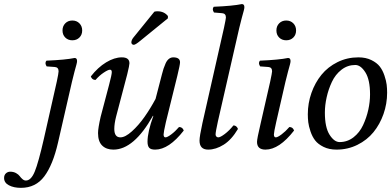

<svg xmlns="http://www.w3.org/2000/svg" viewBox="-98 -718 1903 934"><path d="M252 -319.8 184.1 -23.9Q159.2 84.5 117.4 140.1Q75.7 195.8 3.9 195.8Q-31.2 195.8 -54.7 183.3Q-78.1 170.9 -78.1 147.9Q-78.1 133.3 -69.1 125.2Q-60.1 117.2 -48.8 117.2Q-32.2 117.2 -20 124Q-7.8 130.9 -2.2 138.7Q3.4 146.5 11.2 153.3Q19 160.2 27.8 160.2Q53.2 160.2 71 116.7Q88.9 73.2 115.2 -42L178.2 -320.8Q187 -362.3 187 -371.1Q187 -390.6 168.9 -392.1L128.9 -395Q118.2 -411.6 127.9 -422.9Q221.2 -426.8 265.1 -436Q276.9 -436 276.9 -420.9Q276.9 -415 273.9 -404.1Q271 -393.1 264.4 -369.4Q257.8 -345.7 252 -319.8ZM219.5 -535.4Q206.1 -548.8 206.1 -569.8Q206.1 -590.8 219.5 -604.5Q232.9 -618.2 253.9 -618.2Q274.9 -618.2 288.3 -604.5Q301.8 -590.8 301.8 -569.8Q301.8 -548.8 288.3 -535.4Q274.9 -522 253.9 -522Q232.9 -522 219.5 -535.4Z M647.9 -153.8 646 -154.8Q553.7 9.8 453.6 9.8Q419.4 9.8 399.2 -9.8Q378.9 -29.3 378.9 -70.8Q378.9 -93.8 391.6 -149.9L432.6 -305.2Q445.8 -355 445.8 -367.2Q445.8 -378.9 437 -378.9Q427.7 -378.9 406.2 -364.5Q384.8 -350.1 366.7 -329.1Q349.6 -329.1 343.8 -346.2Q377.9 -390.1 418.2 -414.6Q458.5 -439 494.6 -439Q531.7 -439 531.7 -410.2Q531.7 -400.9 521 -356.9L466.8 -150.9Q458 -116.2 458 -90.8Q458 -49.8 487.8 -49.8Q511.2 -49.8 543.7 -79.1Q576.2 -108.4 605 -149.4Q633.8 -190.4 658.7 -236.8L689.9 -356.9Q693.8 -372.6 697.5 -383.8Q701.2 -395 707.5 -409.4Q713.9 -423.8 723.4 -431.4Q732.9 -439 744.6 -439Q777.8 -439 777.8 -415Q777.8 -403.3 764.6 -349.1L709 -124Q697.8 -74.2 697.8 -64Q697.8 -49.8 707 -49.8Q715.8 -49.8 735.1 -64.2Q754.4 -78.6 772.9 -100.1Q790 -100.1 795.9 -83Q723.6 9.8 656.7 9.8Q635.3 9.8 627.4 0.5Q619.6 -8.8 619.6 -28.8Q619.6 -75.7 647.9 -153.8ZM652.8 -661.1Q658.7 -663.1 668 -663.1Q700.2 -663.1 718.8 -640.1V-628.9L585 -520Q561 -500 552.7 -500Q547.9 -500 544.4 -503.4Q541 -506.8 541 -511.2Q541 -522.9 550.8 -535.2Z M1065.9 -582 961.9 -127Q950.7 -75.7 950.7 -64Q950.7 -58.1 954.3 -54Q958 -49.8 963.9 -49.8Q973.6 -49.8 995.1 -65.9Q1016.6 -82 1037.6 -107.9Q1052.7 -107.9 1059.6 -90.8Q1028.3 -38.1 990.2 -14.2Q952.1 9.8 914.6 9.8Q872.6 9.8 872.6 -34.2Q872.6 -54.2 886.7 -119.1L991.7 -583Q1001 -627 1001 -632.8Q1001 -652.3 982.9 -653.8L942.9 -657.2Q932.1 -673.8 941.9 -685.1Q1034.7 -689 1078.6 -698.2Q1090.8 -698.2 1090.8 -683.1Q1090.8 -677.2 1087.9 -666.3Q1085 -655.3 1078.4 -631.6Q1071.8 -607.9 1065.9 -582Z M1290.5 -319.8 1245.6 -124Q1234.4 -74.2 1234.4 -64Q1234.4 -49.8 1243.7 -49.8Q1252.4 -49.8 1271.7 -64.2Q1291 -78.6 1309.6 -100.1Q1326.7 -100.1 1332.5 -83Q1260.3 9.8 1193.4 9.8Q1152.3 9.8 1152.3 -27.8Q1152.3 -43 1169.4 -115.2L1216.3 -320.8Q1225.6 -364.7 1225.6 -371.1Q1225.6 -390.6 1207.5 -392.1L1167.5 -395Q1156.7 -411.6 1166.5 -422.9Q1259.3 -426.8 1303.2 -436Q1315.4 -436 1315.4 -420.9Q1315.4 -415 1312.5 -404.1Q1309.6 -393.1 1303 -369.4Q1296.4 -345.7 1290.5 -319.8ZM1260 -535.4Q1246.6 -548.8 1246.6 -569.8Q1246.6 -590.8 1260 -604.5Q1273.4 -618.2 1294.4 -618.2Q1315.4 -618.2 1328.9 -604.5Q1342.3 -590.8 1342.3 -569.8Q1342.3 -548.8 1328.9 -535.4Q1315.4 -522 1294.4 -522Q1273.4 -522 1260 -535.4Z M1630.4 -401.9Q1592.8 -401.9 1563 -378.7Q1533.2 -355.5 1516.4 -319.3Q1499.5 -283.2 1491 -244.6Q1482.4 -206.1 1482.4 -169.9Q1482.4 -98.6 1505.1 -62.7Q1527.8 -26.9 1554.2 -26.9Q1591.8 -26.9 1621.6 -50Q1651.4 -73.2 1668.2 -109.4Q1685.1 -145.5 1693.6 -184.1Q1702.1 -222.7 1702.1 -258.8Q1702.1 -330.1 1679.4 -366Q1656.7 -401.9 1630.4 -401.9ZM1539.1 9.8Q1502.9 9.8 1476.1 -3.4Q1449.2 -16.6 1435.1 -34.9Q1420.9 -53.2 1412.4 -78.9Q1403.8 -104.5 1401.6 -123.3Q1399.4 -142.1 1399.4 -162.1Q1399.4 -215.8 1417 -265.9Q1434.6 -315.9 1465.8 -354.2Q1497.1 -392.6 1543.9 -415.8Q1590.8 -439 1645.5 -439Q1681.6 -439 1708.5 -425.8Q1735.4 -412.6 1749.5 -394.3Q1763.7 -376 1772.2 -350.3Q1780.8 -324.7 1783 -305.9Q1785.2 -287.1 1785.2 -267.1Q1785.2 -213.4 1767.6 -163.3Q1750 -113.3 1718.8 -75Q1687.5 -36.6 1640.6 -13.4Q1593.8 9.8 1539.1 9.8Z"/></svg>

Font: Common Serif
Style: Italic
Weight: 400
Italic angle: -12°
Designer: Philipp H. Poll, Khaled Hosny
Foundry: Stefan Peev, Context Ltd.
Version: Version 1.026